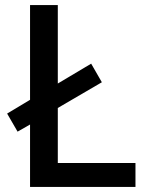

<svg xmlns="http://www.w3.org/2000/svg" viewBox="-20 -734 579 754"><path d="M98 0V-245L49 -217L8 -288L98 -342V-714H207V-406L338 -484L380 -411L207 -310V-94H512V0Z"/></svg>

Font: Noto Sans Khmer UI Medium
Style: Regular
Weight: 500
Designer: Danh Hong and the Monotype Design Team
Foundry: Monotype Imaging Inc.
Version: Version 2.002; ttfautohint (v1.8.4.7-5d5b)